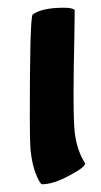

<svg xmlns="http://www.w3.org/2000/svg" viewBox="-20 -425 260 496"><path d="M173 -399 172 -325Q170 -243 170 -186Q170 -109 173 -83Q179 -35 200 -3Q200 7 160 28Q118 51 89 51Q84 51 75 30Q63 3 59 -37Q57 -63 57 -124Q57 -373 64 -387Q87 -405 145 -405Q168 -405 173 -399Z"/></svg>

Font: Bubblegum Sans
Style: Regular
Weight: 400
Designer: Angel Koziupa and Alejandro Paul
Foundry: Angel Koziupa and Alejandro Paul
Version: Version 1.001